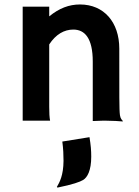

<svg xmlns="http://www.w3.org/2000/svg" viewBox="-20 -540 624 859"><path d="M81.5 0H204.1C201.2 -16.1 200.2 -33.7 200.2 -62.5V-341.3C230 -386.7 267.1 -407.7 308.1 -407.7C359.4 -407.7 395 -369.1 395 -264.6V1.5C429.7 -0.5 451.2 0 457 0C483.9 0 514.2 2 528.8 3.4L529.8 1.5C525.9 -3.4 519 -8.3 516.6 -24.9C513.2 -48.8 513.7 -111.8 513.7 -322.3C513.7 -440.9 444.8 -520 337.9 -520C289.1 -520 245.1 -503.4 200.2 -466.8V-510.3H81.5ZM258.8 93.3C263.2 126 264.2 154.3 264.2 179.7C263.7 245.1 246.6 275.4 234.4 296.4L237.3 299.3C306.6 285.2 337.4 273.9 352.1 265.1C370.6 253.9 388.2 223.6 388.2 160.6C388.2 132.8 386.2 109.9 380.4 73.7Z"/></svg>

Font: HammersmithOne
Style: Regular
Weight: 400
Designer: Nicole Fally
Foundry: Nicole Fally
Version: Version 1.003